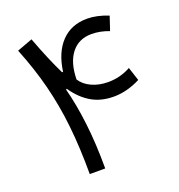

<svg xmlns="http://www.w3.org/2000/svg" viewBox="-125 -790 834 895"><g transform="rotate(-20 292.0 -342.5)"><path d="M214.8 -490.2Q227.5 -583 276.4 -634Q325.2 -685.1 404.3 -685.1Q451.7 -685.1 508.8 -662.6L485.8 -593.8Q441.9 -610.8 398.9 -610.8Q335.9 -610.8 299.6 -565.2Q263.2 -519.5 261.7 -435.5Q279.8 -406.7 315.9 -390.1Q352.1 -373.5 397.5 -373.5Q457 -373.5 509.3 -402.3L531.2 -335Q464.4 -300.8 398.9 -300.8Q335.9 -300.8 288.6 -328.4Q241.2 -356 204.1 -410.2L199.7 -408.2Q221.7 -324.7 233.6 -223.6Q245.6 -122.6 245.6 0H168.9Q168.9 -130.9 157.2 -239.5Q145.5 -348.1 119.9 -448.7Q94.2 -549.3 51.8 -654.8L128.4 -683.1Q149.9 -625.5 170.9 -575.9Q191.9 -526.4 210 -490.2Z"/></g></svg>

Font: Estedad-FD Regular
Style: FD-Regular
Weight: 400
Designer: Amin Abedi
Version: Version 7.3